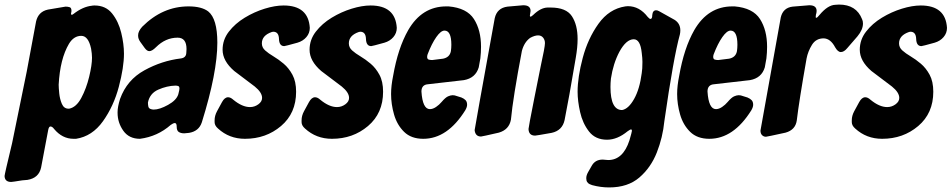

<svg xmlns="http://www.w3.org/2000/svg" viewBox="-102 -601 4168 841"><path d="M-53 196Q-81 196 -82 170Q-82 163 -49 26L15 -287L56 -507Q66 -550 108 -559L185 -572Q195 -572 203 -569.5Q211 -567 211 -554Q211 -549 210 -546.5Q209 -544 209 -541Q209 -537 212 -536Q215 -536 220 -540Q261 -572 301 -576Q304 -577 312 -577Q361 -577 389 -542Q417 -507 429 -457.5Q441 -408 441 -366Q441 -306 418.5 -221Q396 -136 349 -70Q302 -4 231 7H220Q171 7 135 -36Q127 -47 119 -47Q112 -47 109 -31L78 133Q68 179 18 187L-5 189Q-48 196 -53 196ZM201 -125Q232 -131 254 -172Q276 -213 288.5 -264.5Q301 -316 301 -348Q301 -365 297 -388Q285 -444 254 -444Q221 -444 200 -409Q161 -343 155 -230Q155 -217 157.5 -192Q160 -167 169 -146Q178 -125 198 -125Z M511 7Q463 7 438 -28.5Q413 -64 413 -107V-110Q413 -133 424 -168Q454 -251 530.5 -293Q607 -335 690 -345Q713 -348 714 -369L715 -386Q715 -436 676 -436Q623 -436 581 -394Q564 -377 552 -377Q542 -377 532 -390.5Q522 -404 512.5 -417.5Q503 -431 503 -444V-447Q503 -464 521 -484Q610 -573 724 -573Q781 -573 810 -551Q850 -519 850 -414Q850 -283 782 -65Q769 -26 726 -19L705 -17Q690 -17 681 -23Q672 -29 672 -45.5Q672 -62 664 -62Q657 -62 646 -54Q588 -3 511 7ZM571 -121Q597 -121 634 -141.5Q671 -162 679 -188L683 -205Q684 -208 684 -213Q684 -222 679 -224Q674 -226 666 -226Q629 -225 591.5 -208.5Q554 -192 546 -152Q546 -144 547.5 -135.5Q549 -127 556.5 -124Q564 -121 571 -121Z M971 7Q902 7 853 -38Q838 -51 838 -66V-74Q838 -94 848.5 -113.5Q859 -133 870.5 -154Q882 -175 897 -175Q908 -175 920 -164Q959 -132 993 -132Q1013 -132 1029.5 -144Q1046 -156 1046 -172Q1046 -196 1014 -222L924 -290Q873 -334 873 -383Q873 -427 900.5 -462.5Q928 -498 970 -523.5Q1012 -549 1057.5 -563Q1103 -577 1140 -577Q1249 -577 1255 -479Q1255 -456 1240 -438.5Q1225 -421 1201 -414Q1147 -399 1143 -399Q1121 -399 1120 -430.5Q1119 -462 1095 -462L1089 -461Q1045 -446 1045 -411Q1045 -393 1059.5 -380Q1074 -367 1096 -354Q1118 -341 1140.5 -322Q1163 -303 1179 -273.5Q1195 -244 1195 -199Q1195 -105 1129 -49Q1063 7 971 7Z M1352 7Q1283 7 1234 -38Q1219 -51 1219 -66V-74Q1219 -94 1229.5 -113.5Q1240 -133 1251.5 -154Q1263 -175 1278 -175Q1289 -175 1301 -164Q1340 -132 1374 -132Q1394 -132 1410.5 -144Q1427 -156 1427 -172Q1427 -196 1395 -222L1305 -290Q1254 -334 1254 -383Q1254 -427 1281.5 -462.5Q1309 -498 1351 -523.5Q1393 -549 1438.5 -563Q1484 -577 1521 -577Q1630 -577 1636 -479Q1636 -456 1621 -438.5Q1606 -421 1582 -414Q1528 -399 1524 -399Q1502 -399 1501 -430.5Q1500 -462 1476 -462L1470 -461Q1426 -446 1426 -411Q1426 -393 1440.5 -380Q1455 -367 1477 -354Q1499 -341 1521.5 -322Q1544 -303 1560 -273.5Q1576 -244 1576 -199Q1576 -105 1510 -49Q1444 7 1352 7Z M1752 7Q1699 7 1668 -23.5Q1637 -54 1624 -99.5Q1611 -145 1611 -189Q1611 -225 1620 -269Q1641 -390 1686 -469Q1746 -573 1853 -573H1863Q1943 -566 1974 -517.5Q2005 -469 2005 -396Q2005 -371 2002 -345L1995 -306Q1981 -259 1930 -250L1773 -232Q1744 -230 1744 -200Q1749 -123 1781 -123Q1794 -123 1808 -132.5Q1822 -142 1832 -154Q1849 -174 1860.5 -179Q1872 -184 1881 -184Q1886 -184 1890 -183Q1894 -182 1919 -174Q1931 -169 1937.5 -162Q1944 -155 1944 -142Q1944 -132 1936 -118Q1858 7 1752 7ZM1791 -338 1839 -344Q1868 -350 1873 -377Q1875 -391 1875 -405Q1875 -467 1845 -467Q1829 -467 1809 -438.5Q1789 -410 1771 -363Q1769 -357 1769 -352Q1769 -342 1776 -340Q1783 -338 1791 -338Z M2005 -3Q1980 -3 1977 -31Q1977 -36 2065 -521Q2075 -566 2121 -572L2190 -578Q2222 -578 2222 -553Q2222 -549 2220.5 -542.5Q2219 -536 2219 -533Q2219 -528 2221 -528Q2226 -528 2234 -536Q2266 -567 2296 -568H2310Q2378 -568 2403 -530Q2428 -492 2428 -430Q2428 -394 2420 -348Q2389 -164 2371 -75Q2361 -29 2314 -19Q2247 -7 2242 -7Q2214 -7 2213 -36Q2213 -43 2238 -169L2266 -309Q2285 -395 2285 -412Q2285 -426 2277 -436Q2269 -446 2255 -446Q2240 -446 2220 -435Q2194 -416 2184 -378Q2145 -173 2136 -77Q2128 -33 2083 -20Q2009 -3 2005 -3Z M2566 220Q2529 220 2492 210Q2479 206 2473.5 200.5Q2468 195 2467 189.5Q2466 184 2466 180V179Q2466 167 2474 153Q2482 139 2490 125Q2505 98 2538 98L2562 100Q2627 100 2655 14Q2666 -24 2666 -28Q2666 -34 2662 -34Q2658 -34 2647 -26Q2602 11 2557 11Q2506 11 2478 -25Q2450 -61 2439 -110Q2428 -159 2428 -199Q2428 -263 2450.5 -347.5Q2473 -432 2519.5 -497Q2566 -562 2637 -573L2648 -574Q2699 -574 2735 -527Q2743 -518 2747 -518Q2755 -518 2755 -535Q2757 -556 2772 -556Q2778 -556 2785 -552L2853 -514Q2878 -498 2878 -468Q2878 -459 2876 -450Q2848 -349 2808 -70Q2801 1 2775 67Q2749 133 2698.5 176.5Q2648 220 2566 220ZM2623 -119Q2651 -124 2675.5 -167.5Q2700 -211 2709 -281Q2712 -298 2712 -330Q2712 -346 2709 -369Q2703 -429 2674 -429Q2641 -429 2611 -374Q2584 -323 2574 -257Q2572 -237 2572 -220Q2572 -119 2623 -119Z M3005 7Q2952 7 2921 -23.5Q2890 -54 2877 -99.5Q2864 -145 2864 -189Q2864 -225 2873 -269Q2894 -390 2939 -469Q2999 -573 3106 -573H3116Q3196 -566 3227 -517.5Q3258 -469 3258 -396Q3258 -371 3255 -345L3248 -306Q3234 -259 3183 -250L3026 -232Q2997 -230 2997 -200Q3002 -123 3034 -123Q3047 -123 3061 -132.5Q3075 -142 3085 -154Q3102 -174 3113.5 -179Q3125 -184 3134 -184Q3139 -184 3143 -183Q3147 -182 3172 -174Q3184 -169 3190.5 -162Q3197 -155 3197 -142Q3197 -132 3189 -118Q3111 7 3005 7ZM3044 -338 3092 -344Q3121 -350 3126 -377Q3128 -391 3128 -405Q3128 -467 3098 -467Q3082 -467 3062 -438.5Q3042 -410 3024 -363Q3022 -357 3022 -352Q3022 -342 3029 -340Q3036 -338 3044 -338Z M3253 -2Q3243 -2 3236 -9Q3229 -16 3229 -29Q3229 -32 3318 -525Q3328 -567 3370 -572L3443 -578Q3475 -578 3475 -553L3474 -544L3472 -537L3471 -527Q3471 -524 3471.5 -523.5Q3472 -523 3473 -523Q3478 -523 3488 -536Q3524 -579 3557 -580L3573 -581Q3649 -581 3674 -517Q3678 -509 3678 -498Q3678 -471 3654 -442L3609 -390Q3595 -373 3581 -373Q3568 -373 3556 -394Q3536 -432 3506 -433Q3472 -433 3454.5 -404.5Q3437 -376 3431 -345Q3398 -158 3388 -73Q3382 -32 3339 -20Q3257 -2 3253 -2Z M3762 7Q3693 7 3644 -38Q3629 -51 3629 -66V-74Q3629 -94 3639.5 -113.5Q3650 -133 3661.5 -154Q3673 -175 3688 -175Q3699 -175 3711 -164Q3750 -132 3784 -132Q3804 -132 3820.5 -144Q3837 -156 3837 -172Q3837 -196 3805 -222L3715 -290Q3664 -334 3664 -383Q3664 -427 3691.5 -462.5Q3719 -498 3761 -523.5Q3803 -549 3848.5 -563Q3894 -577 3931 -577Q4040 -577 4046 -479Q4046 -456 4031 -438.5Q4016 -421 3992 -414Q3938 -399 3934 -399Q3912 -399 3911 -430.5Q3910 -462 3886 -462L3880 -461Q3836 -446 3836 -411Q3836 -393 3850.5 -380Q3865 -367 3887 -354Q3909 -341 3931.5 -322Q3954 -303 3970 -273.5Q3986 -244 3986 -199Q3986 -105 3920 -49Q3854 7 3762 7Z"/></svg>

Font: Bangerz
Style: Bold
Weight: 700
Designer: vernon adams
Foundry: Vernon Adams
Version: Version 2.10;February 7, 2025;FontCreator 13.0.0.2683 64-bit